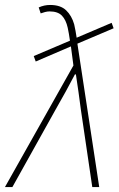

<svg xmlns="http://www.w3.org/2000/svg" viewBox="-44 -754 478 774"><path d="M100 -506 92 -528 238 -590Q234 -619 229 -642Q222 -674 205.5 -691Q189 -708 156 -708Q147 -708 137.5 -705.5Q128 -703 120 -700L112 -724Q123 -729 134.5 -731.5Q146 -734 158 -734Q200 -734 222.5 -712.5Q245 -691 255 -656Q261 -630 265 -602L406 -662L414 -640L268 -578L356 0H328L282 -312Q278 -345 272.5 -382.5Q267 -420 262 -454H258Q242 -423 221 -385Q200 -347 180 -312L6 0H-24L252 -490L242 -566Q242 -566 242 -567Z"/></svg>

Font: Source Sans 3 ExtraLight ExtraLight
Style: Italic
Weight: 250
Italic angle: -11°
Version: Version 3.052;hotconv 1.1.0;makeotfexe 2.6.0